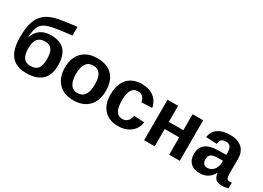

<svg xmlns="http://www.w3.org/2000/svg" viewBox="-16 -1445 2971 2167"><g transform="rotate(30 1469.0 -361.5)"><path d="M434.6 -244.6Q434.6 -328.6 407.2 -367.9Q379.9 -407.2 317.9 -407.2Q252.4 -407.2 221.4 -367.9Q190.4 -328.6 190.4 -244.6Q190.4 -163.1 219.7 -123.5Q249 -84 309.6 -84Q377 -84 405.8 -123Q434.6 -162.1 434.6 -244.6ZM340.3 -501.5Q462.9 -501.5 520.5 -437.7Q578.1 -374 578.1 -246.1Q578.1 -116.7 509.3 -53.5Q440.4 9.8 309.6 9.8Q174.3 9.8 110.1 -69.1Q45.9 -147.9 45.9 -310.5Q45.9 -393.6 58.3 -456.5Q70.8 -519.5 97.9 -564.7Q125 -609.9 168 -640.4Q210.9 -670.9 276.1 -689.5Q341.3 -708 550.3 -733.4V-618.7Q446.3 -607.9 348.9 -592.3Q251.5 -576.7 208.7 -551.5Q166 -526.4 147.5 -479.5Q128.9 -432.6 126.5 -348.1Q176.8 -501.5 340.3 -501.5Z M1189.5 -264.6Q1189.5 -136.2 1118.2 -63.2Q1046.9 9.8 920.9 9.8Q797.4 9.8 727.1 -63.5Q656.7 -136.7 656.7 -264.6Q656.7 -392.1 727.1 -465.1Q797.4 -538.1 923.8 -538.1Q1053.2 -538.1 1121.3 -467.5Q1189.5 -397 1189.5 -264.6ZM1045.9 -264.6Q1045.9 -358.9 1015.1 -401.4Q984.4 -443.8 925.8 -443.8Q800.8 -443.8 800.8 -264.6Q800.8 -176.3 831.3 -130.1Q861.8 -84 919.4 -84Q1045.9 -84 1045.9 -264.6Z M1505.4 9.8Q1385.3 9.8 1319.8 -61.8Q1254.4 -133.3 1254.4 -261.2Q1254.4 -392.1 1320.3 -465.1Q1386.2 -538.1 1507.3 -538.1Q1600.6 -538.1 1661.6 -491.2Q1722.7 -444.3 1738.3 -361.8L1600.1 -355Q1594.2 -395.5 1570.8 -419.7Q1547.4 -443.8 1504.4 -443.8Q1398.4 -443.8 1398.4 -266.6Q1398.4 -84 1506.3 -84Q1545.4 -84 1571.8 -108.6Q1598.1 -133.3 1604.5 -182.1L1742.2 -175.8Q1734.9 -121.6 1703.4 -79.1Q1671.9 -36.6 1620.6 -13.4Q1569.3 9.8 1505.4 9.8Z M1979 -528.3V-319.3H2168V-528.3H2305.7V0H2168V-226.1H1979V0H1841.3V-528.3Z M2567.4 9.8Q2490.7 9.8 2447.8 -32Q2404.8 -73.7 2404.8 -149.4Q2404.8 -231.4 2458.3 -274.4Q2511.7 -317.4 2613.3 -318.4L2727.1 -320.3V-347.2Q2727.1 -398.9 2709 -424.1Q2690.9 -449.2 2649.9 -449.2Q2611.8 -449.2 2594 -431.9Q2576.2 -414.6 2571.8 -374.5L2428.7 -381.3Q2441.9 -458.5 2499.3 -498.3Q2556.6 -538.1 2655.8 -538.1Q2755.9 -538.1 2810.1 -488.8Q2864.3 -439.5 2864.3 -348.6V-156.2Q2864.3 -111.8 2874.3 -95Q2884.3 -78.1 2907.7 -78.1Q2923.3 -78.1 2938 -81.1V-6.8Q2925.8 -3.9 2916 -1.5Q2906.2 1 2896.5 2.4Q2886.7 3.9 2875.7 4.9Q2864.7 5.9 2850.1 5.9Q2798.3 5.9 2773.7 -19.5Q2749 -44.9 2744.1 -94.2H2741.2Q2683.6 9.8 2567.4 9.8ZM2727.1 -244.6 2656.7 -243.7Q2608.9 -241.7 2588.9 -233.2Q2568.8 -224.6 2558.3 -207Q2547.9 -189.5 2547.9 -160.2Q2547.9 -122.6 2565.2 -104.2Q2582.5 -85.9 2611.3 -85.9Q2643.6 -85.9 2670.2 -103.5Q2696.8 -121.1 2711.9 -152.1Q2727.1 -183.1 2727.1 -217.8Z"/></g></svg>

Font: Arial
Style: Bold
Weight: 700
Designer: Steve Matteson
Foundry: Ascender Corporation
Version: Version 2.00.3